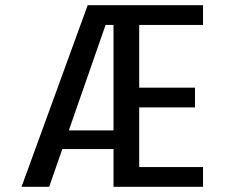

<svg xmlns="http://www.w3.org/2000/svg" viewBox="-20 -720 890 740"><path d="M417.5 0V-624H332L349 -700H762.5V-624H516.5V-382H731.5V-306H516.5V-76H762.5V0ZM205.5 -145.5 222.5 -217.5H453.5L443 -145.5ZM63 0 318 -700H413.5L169.5 0Z"/></svg>

Font: Trispace Thin
Style: Regular
Weight: 400
Version: Version 1.210